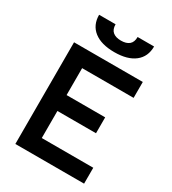

<svg xmlns="http://www.w3.org/2000/svg" viewBox="-215 -1021 1016 1134"><g transform="rotate(30 293.0 -454.0)"><path d="M73.2 0V-693.4H542V-585H190.9V-401.4H454.1V-293H190.9V-108.4H542V0ZM307.6 -761.7Q218.3 -761.7 169.2 -800Q120.1 -838.4 120.1 -908.2H232.4Q232.4 -873 252.2 -856.7Q272 -840.3 307.6 -840.3Q343.8 -840.3 363.3 -856.7Q382.8 -873 382.8 -908.2H495.1Q495.1 -838.4 446 -800Q397 -761.7 307.6 -761.7Z"/></g></svg>

Font: Cascadia Mono PL SemiBold
Style: Regular
Weight: 600
Monospace: yes
Designer: Aaron Bell
Foundry: Saja Typeworks
Version: Version 2404.023; ttfautohint (v1.8.4)